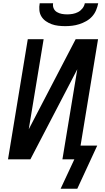

<svg xmlns="http://www.w3.org/2000/svg" viewBox="-20 -975 640 1175"><path d="M379 -815Q358 -815 336.5 -817.5Q315 -820 296 -827Q277 -834 260.5 -845.5Q244 -857 233.5 -874Q223 -891 221 -912.5Q219 -934 223 -955H305Q302 -938 308.5 -923.5Q315 -909 328.5 -901Q342 -893 358 -890Q374 -887 391 -887Q408 -887 425 -890Q442 -893 457.5 -901Q473 -909 484.5 -923.5Q496 -938 499 -955H581Q577 -934 568 -912.5Q559 -891 543.5 -874Q528 -857 507.5 -845.5Q487 -834 465 -827Q443 -820 421.5 -817.5Q400 -815 379 -815ZM453 180H351L435 0H362L453 -551L166 0H29L150 -735H247L156 -184L443 -735H580L473 -84H575Z"/></svg>

Font: Iosevka Custom Medium
Style: Italic
Weight: 500
Italic angle: -9°
Designer: Belleve Invis
Foundry: Belleve Invis
Version: Version 27.0.1